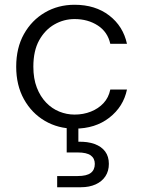

<svg xmlns="http://www.w3.org/2000/svg" viewBox="-20 -528 601 806"><path d="M293 12Q224 12 168.5 -20.5Q113 -53 80.5 -111.5Q48 -170 48 -248Q48 -327 80.5 -385Q113 -443 168.5 -475.5Q224 -508 293 -508Q380 -508 438.5 -463Q497 -418 513 -344H443Q432 -394 390.5 -421Q349 -448 293 -448Q248 -448 208.5 -425.5Q169 -403 144.5 -359Q120 -315 120 -248Q120 -198 134.5 -160.5Q149 -123 173.5 -97.5Q198 -72 229 -59.5Q260 -47 293 -47Q330 -47 361.5 -59.5Q393 -72 414.5 -95Q436 -118 443 -152H513Q498 -80 439 -34Q380 12 293 12ZM220 258V211H306Q344 211 361 198Q378 185 378 160Q378 137 361 124.5Q344 112 306 112H260V-7H309V67Q348 66 377 76.5Q406 87 421.5 108Q437 129 437 160Q437 190 422.5 212Q408 234 381.5 246Q355 258 320 258Z"/></svg>

Font: DM Sans 24pt Light
Style: Regular
Weight: 300
Designer: Colophon Foundry, Jonny Pinhorn
Foundry: Colophon Foundry
Version: Version 4.004;gftools[0.9.30]